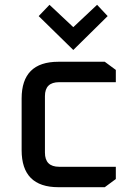

<svg xmlns="http://www.w3.org/2000/svg" viewBox="-20 -779 548 799"><path d="M70 -154V-369Q70 -522 223 -522H416L462 -488V-437H226Q167 -437 167 -379V-144Q167 -85 226 -85H462V-34L416 0H223Q70 0 70 -154ZM141 -712 186 -759 285 -666 384 -759 428 -712 285 -571Z"/></svg>

Font: Oxanium Medium
Style: Regular
Weight: 500
Designer: Severin Meyer
Version: Version 1.001